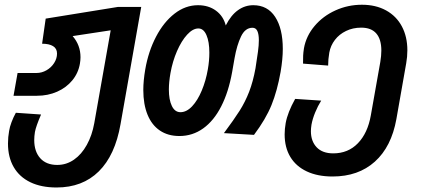

<svg xmlns="http://www.w3.org/2000/svg" viewBox="-20 -580 1840 830"><path d="M14.5 40.5Q14.5 12.5 19.5 -14.5Q22 -31 29.8 -51.8Q37.5 -72.5 48.5 -92.5L157.5 -85Q135.5 -34 131 -9.5Q128 9.5 128 25.5Q128 75 154 104Q180 133 227.5 133Q267 133 299.8 110.2Q332.5 87.5 355.2 46.5Q378 5.5 387.5 -47.5L458.5 -449L294 -424Q328 -385 328 -332.5Q328 -320 325.5 -305Q318.5 -264 292.5 -232.5Q266.5 -201 226.8 -183.5Q187 -166 139.5 -166H38.5L56 -264.5H138Q160.5 -264.5 181 -276.2Q201.5 -288 214 -307.5Q226.5 -327 226.5 -348.5Q226.5 -370 209.5 -380.5Q192.5 -391 162 -391L177.5 -499.5L489.5 -550H590.5L501 -43Q477.5 91.5 407 161Q336.5 230.5 224.5 230.5Q158.5 230.5 111.2 207.8Q64 185 39.2 142.2Q14.5 99.5 14.5 40.5Z M599.5 -191Q599.5 -231 608 -280.5Q621.5 -358 654.5 -421.2Q687.5 -484.5 734.5 -521Q781.5 -557.5 836 -557.5Q881.5 -557.5 913.5 -534Q945.5 -510.5 956 -470Q978.5 -514.5 1008.8 -536Q1039 -557.5 1075 -557.5Q1136.5 -557.5 1169.5 -507Q1202.5 -456.5 1202.5 -368.5Q1202.5 -325 1193 -269Q1178.5 -187.5 1153.8 -126.2Q1129 -65 1078 3L948 -4.5Q991.5 -63 1015.8 -101.2Q1040 -139.5 1057 -183.2Q1074 -227 1084.5 -285Q1091.5 -329 1095.2 -356.8Q1099 -384.5 1099 -406Q1099 -432 1092.5 -446Q1086 -460 1071.5 -460Q1040 -460 1022 -422.5Q1004 -385 994 -328.5L983.5 -268.5Q968 -182 936.2 -120Q904.5 -58 858.5 -25Q812.5 8 755.5 8Q706 8 671 -15.8Q636 -39.5 617.8 -84.2Q599.5 -129 599.5 -191ZM878.5 -280.5Q885 -317.5 885 -352.5Q885 -399.5 872.5 -428.2Q860 -457 837.5 -457Q813.5 -457 789 -430.2Q764.5 -403.5 745.2 -359.2Q726 -315 717 -264.5Q710 -225 710 -193Q710 -148.5 723 -121.8Q736 -95 760 -95Q786.5 -95 810.5 -120.5Q834.5 -146 852.2 -188.5Q870 -231 878.5 -280.5Z M1210.5 1Q1210.5 -22.5 1215 -48Q1223.5 -94.5 1256 -152.5L1368.5 -145Q1354 -122 1342.5 -94Q1331 -66 1326.5 -41Q1324 -24.5 1324 -13Q1324 30.5 1349 56.8Q1374 83 1420.5 83Q1485 83 1527.2 39.2Q1569.5 -4.5 1583 -81L1624 -312Q1628.5 -339 1628.5 -361.5Q1628.5 -410 1606.8 -435.2Q1585 -460.5 1541.5 -460.5Q1505.5 -460.5 1476 -446.2Q1446.5 -432 1427.8 -407.5Q1409 -383 1403.5 -352.5Q1398.5 -323.5 1398.5 -296.5L1290 -305Q1290 -328 1290.5 -340Q1291 -352 1294 -371.5Q1303.5 -424.5 1339.8 -467.5Q1376 -510.5 1430 -535Q1484 -559.5 1544.5 -559.5Q1604.5 -559.5 1649 -535Q1693.5 -510.5 1717.2 -466Q1741 -421.5 1741 -362.5Q1741 -334.5 1736 -306.5L1693.5 -65Q1672 54.5 1600.5 118.8Q1529 183 1417.5 183Q1353 183 1306.2 161Q1259.5 139 1235 98.2Q1210.5 57.5 1210.5 1Z"/></svg>

Font: JuliaMono SemiBold
Style: Italic
Weight: 600
Italic angle: -9°
Monospace: yes
Designer: cormullion
Foundry: corm
Version: Version 0.056; ttfautohint (v1.8.4)